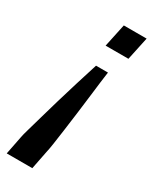

<svg xmlns="http://www.w3.org/2000/svg" viewBox="-226 -556 623 780"><g transform="rotate(30 85.5 -166.0)"><path d="M-44 178 -27 92Q-25 80 -16.5 51Q-8 22 3.5 -19Q15 -60 29.5 -109Q44 -158 60 -210Q76 -262 92 -312H148Q141 -262 135 -210Q129 -158 122.5 -109.5Q116 -61 110.5 -19.5Q105 22 100.5 51Q96 80 93 92L76 178ZM85 -402 108 -510H215L192 -402Z"/></g></svg>

Font: Saira UltraCondensed
Style: Bold Italic
Weight: 700
Width: 1
Italic angle: -12°
Designer: Hector Gatti with collaboration of the Omnibus-Type team
Foundry: Omnibus-Type
Version: Version 1.101